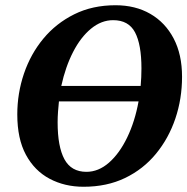

<svg xmlns="http://www.w3.org/2000/svg" viewBox="-20 -695 715 733"><path d="M299 18Q227 18 169.5 -12.5Q112 -43 79 -104Q46 -165 46 -258Q46 -339 71.5 -414Q97 -489 145.5 -547.5Q194 -606 263.5 -640.5Q333 -675 421 -675Q497 -675 554 -642Q611 -609 643 -548Q675 -487 675 -402Q675 -318 649.5 -242.5Q624 -167 575.5 -108Q527 -49 457.5 -15.5Q388 18 299 18ZM412 -618Q367 -618 327.5 -585.5Q288 -553 259 -496.5Q230 -440 214 -367H517Q520 -400 520 -434Q520 -525 495.5 -571.5Q471 -618 412 -618ZM310 -39Q356 -39 396 -74Q436 -109 465.5 -170Q495 -231 509 -308H205Q203 -289 201.5 -268.5Q200 -248 200 -228Q200 -135 226 -87Q252 -39 310 -39Z"/></svg>

Font: Source Serif Pro
Style: Bold Italic
Weight: 700
Italic angle: -12°
Designer: Frank Grießhammer
Foundry: Adobe Systems Incorporated
Version: Version 3.001;hotconv 1.0.111;makeotfexe 2.5.65597